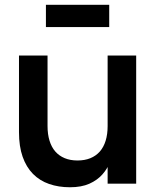

<svg xmlns="http://www.w3.org/2000/svg" viewBox="-20 -774 664 809"><path d="M173.5 -660V-753.7H440.2V-660ZM180.3 -242.8Q180.3 -208.5 188.6 -181.4Q196.9 -154.2 212.9 -135.8Q228.9 -117.4 252.5 -107.6Q276 -97.8 306.5 -97.8Q336.9 -97.8 360.6 -107.4Q384.2 -117 400.5 -135.4Q416.7 -153.8 425.1 -181Q433.5 -208.1 433.5 -242.8L460.2 -157.6Q456.1 -126 444.8 -95Q433.4 -63.9 411.8 -39.5Q390.2 -15 356.8 0Q323.2 15 274.8 15Q226.7 15 187 1.2Q147.3 -12.6 119 -41.2Q90.7 -69.9 75.3 -113.7Q60 -157.4 60 -217.3V-540H180.3ZM553.8 -540V0H433.5V-540Z"/></svg>

Font: Vela Sans GX ExtLt
Style: Regular
Weight: 200
Designer: Principal design: Mikhail Sharanda - project Manrope.
Design modification: Ravid Balaliev
Foundry: Mikhail Sharanda
Version: Version 1.001